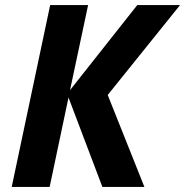

<svg xmlns="http://www.w3.org/2000/svg" viewBox="-20 -734 727 754"><path d="M177 -714H326L255 -380L519 -714H687L403 -361L547 0H382L249 -351L175 0H26Z"/></svg>

Font: BC Sans
Style: Bold Italic
Weight: 700
Italic angle: -12°
Designer: Monotype Design Team
Province of B.C.
Foundry: Monotype Imaging Inc.
Version: Version 2.000;GOOG;noto-source:20170915:90ef993387c0